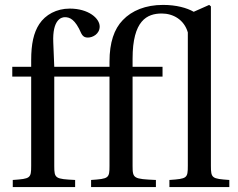

<svg xmlns="http://www.w3.org/2000/svg" viewBox="-20 -762 969 782"><path d="M30 -450H107V-87C107 -36 104 -34 32 -29V0H286V-29C205 -33 201 -35 201 -86V-450H426V-87C426 -36 423 -34 351 -29V0H615V-29C524 -33 520 -35 520 -86V-450H642V-490H520V-523C520 -679 579 -707 639 -707C685 -707 730 -682 745 -630V-87C745 -36 742 -34 670 -29V0H914V-29C843 -34 839 -36 839 -87V-736L832 -742L769 -714C741 -730 698 -742 644 -742C573 -742 517 -719 480 -680C445 -644 426 -589 426 -511V-490H201L197 -589C193 -681 229 -692 244 -692C264 -692 286 -684 311 -626C316 -616 323 -609 338 -609C358 -609 386 -624 386 -654C386 -687 341 -727 264 -727C210 -727 165 -702 140 -664C117 -629 107 -583 107 -517V-490H30Z"/></svg>

Font: Lingua Franca
Style: Regular
Weight: 400
Version: Version 1.19